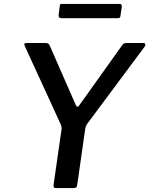

<svg xmlns="http://www.w3.org/2000/svg" viewBox="-20 -962 764 982"><path d="M713 -742Q721 -742 723 -736.5Q725 -731 721 -725L427 -330Q422 -323 419 -315.5Q416 -308 414 -290L375 -17Q374 -6 369 -3Q364 0 352 0H267Q258 0 255.5 -4.5Q253 -9 254 -17L294 -295Q296 -306 295 -311.5Q294 -317 291 -325L107 -726Q103 -734 105 -738Q107 -742 117 -742H214Q224 -742 228.5 -737.5Q233 -733 236 -725L368 -424Q375 -408 386 -424L605 -731Q611 -738 615 -740Q619 -742 629 -742H713ZM603 -928 596 -881Q595 -873 592 -871Q589 -869 579 -869H293Q285 -869 282 -874Q279 -879 280 -886L286 -933Q287 -939 288.5 -940.5Q290 -942 295 -942H593Q598 -942 601 -937.5Q604 -933 603 -928Z"/></svg>

Font: Libre Franklin Medium
Style: Italic
Weight: 500
Italic angle: -8°
Designer: Pablo Impallari, Rodrigo Fuenzalida, Nhung Nguyen
Foundry: Impallari Type
Version: Version 3.000